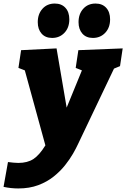

<svg xmlns="http://www.w3.org/2000/svg" viewBox="-79 -818 712 1083"><path d="M-59 236 -34 96Q-17 98 -3 99.5Q11 101 24 101Q76 101 109.5 79Q143 57 177 2L61 -421L25 -435L40 -535L240 -545L297 -211L383 -421L348 -435L363 -535L613 -545L598 -445L564 -431L361 -5Q351 17 333 48.5Q315 80 288 114Q261 148 223.5 178Q186 208 136.5 226.5Q87 245 24 245Q-17 245 -59 236ZM215 -604Q177 -604 155.5 -628.5Q134 -653 134 -693Q134 -739 160.5 -768.5Q187 -798 230 -798Q268 -798 290 -774Q312 -750 312 -709Q312 -662 284.5 -633Q257 -604 215 -604ZM445 -604Q407 -604 385.5 -628.5Q364 -653 364 -693Q364 -739 390.5 -768.5Q417 -798 460 -798Q498 -798 520 -774Q542 -750 542 -709Q542 -662 514.5 -633Q487 -604 445 -604Z"/></svg>

Font: Bitter Black
Style: Italic
Weight: 900
Italic angle: -9°
Designer: Sol Matas, and Bitter project Authors
Foundry: Sol Matas
Version: Version 2.001